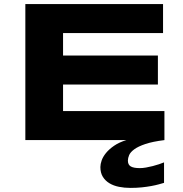

<svg xmlns="http://www.w3.org/2000/svg" viewBox="-20 -691 901 947"><path d="M791 0Q732.4 7.3 697 19.3Q661.6 31.2 642.3 45.4Q623 59.6 616.9 74.2Q610.8 88.9 610.8 101.1Q610.8 121.6 625 129.9Q639.2 138.2 669.9 138.2Q683.6 138.2 700.2 135.3Q716.8 132.3 733.2 128.2Q749.5 124 764.2 119.1Q778.8 114.3 789.1 109.9V210.9Q778.8 213.9 762.9 218.3Q747.1 222.7 725.8 226.6Q704.6 230.5 678.7 233.2Q652.8 235.8 623 235.8Q593.8 235.8 566.9 230.5Q540 225.1 519.8 212.9Q499.5 200.7 487.3 181.2Q475.1 161.6 475.1 132.8Q475.1 118.7 481.4 100.3Q487.8 82 502.9 63.5Q518.1 44.9 542.5 28.1Q566.9 11.2 603 0H105V-670.9H784.2V-527.8H291V-417H758.8V-273.9H291V-143.1H791V0Z"/></svg>

Font: REH Gaming
Style: Gaming
Weight: 700
Designer: Astigmatic (AOETI)
Foundry: Astigmatic (AOETI)
Version: Version 1.001 2011